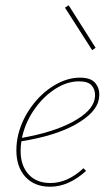

<svg xmlns="http://www.w3.org/2000/svg" viewBox="-20 -704 411 727"><path d="M356 -346Q356 -339 354 -327Q344 -277 267.5 -233.5Q191 -190 61 -169Q58 -151 58 -133Q58 -77 88 -44Q118 -11 171 -11Q236 -11 296 -67L306 -57Q240 3 170 3Q110 3 76 -34.5Q42 -72 42 -135Q42 -165 49 -194Q63 -251 99.5 -301Q136 -351 185 -380.5Q234 -410 283 -410Q322 -410 339 -391.5Q356 -373 356 -346ZM340 -344Q340 -366 326.5 -381Q313 -396 279 -396Q234 -396 189.5 -367.5Q145 -339 112 -292.5Q79 -246 66 -194L63 -182Q182 -203 255 -242.5Q328 -282 338 -327Q340 -337 340 -344ZM226 -675 240 -684 342 -523 329 -514Z"/></svg>

Font: Ysabeau Thin
Style: Italic
Weight: 200
Italic angle: -12°
Designer: Christian Thalmann (Catharsis Fonts)
Version: Version 0.003